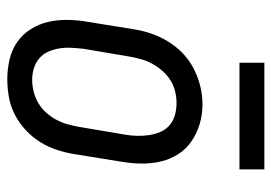

<svg xmlns="http://www.w3.org/2000/svg" viewBox="-132 -624 763 540"><g transform="rotate(90 250.0 -353.5)"><path d="M202 8Q174 8 146.5 1.5Q119 -5 97.5 -20Q76 -35 61.5 -58Q47 -81 41 -107.5Q35 -134 35.5 -162.5Q36 -191 41 -219L62 -349Q66 -374 74.5 -398.5Q83 -423 97 -445.5Q111 -468 130.5 -486.5Q150 -505 174 -517Q198 -529 223 -535Q248 -541 273 -541Q302 -541 328.5 -533Q355 -525 377 -510Q399 -495 413.5 -472Q428 -449 434 -422.5Q440 -396 439.5 -367.5Q439 -339 434 -311L413 -181Q409 -156 401 -131.5Q393 -107 379 -84.5Q365 -62 345 -43.5Q325 -25 301.5 -13Q278 -1 252.5 3.5Q227 8 202 8ZM204 -62Q220 -62 236.5 -66Q253 -70 268 -78.5Q283 -87 295 -100Q307 -113 315.5 -128.5Q324 -144 328.5 -160Q333 -176 336 -192L358 -322Q361 -339 361.5 -356.5Q362 -374 359.5 -390.5Q357 -407 350.5 -422.5Q344 -438 331.5 -448.5Q319 -459 303 -463.5Q287 -468 269 -468Q253 -468 236.5 -464Q220 -460 205.5 -451Q191 -442 179.5 -429Q168 -416 159.5 -401Q151 -386 146.5 -370Q142 -354 139 -338L117 -208Q115 -191 114 -173.5Q113 -156 115.5 -139.5Q118 -123 124.5 -108Q131 -93 143 -82.5Q155 -72 171 -67Q187 -62 204 -62ZM156 -645V-715H456V-645Z"/></g></svg>

Font: Iosevka Slab Oblique
Style: Regular
Weight: 400
Italic angle: -9°
Monospace: yes
Designer: Belleve Invis
Foundry: Belleve Invis
Version: Version 11.1.1; ttfautohint (v1.8.3)